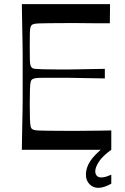

<svg xmlns="http://www.w3.org/2000/svg" viewBox="-20 -720 602 923"><path d="M85 0Q86 -72 87 -118Q88 -164 88.5 -194.5Q89 -225 89 -247.5Q89 -270 89 -293.5Q89 -317 89 -350Q89 -383 89 -406.5Q89 -430 89 -452.5Q89 -475 88.5 -505.5Q88 -536 87 -582Q86 -628 85 -700H509L508 -608Q480 -608 455.5 -608Q431 -608 406.5 -608.5Q382 -609 355.5 -609Q329 -609 299 -609Q247 -609 216 -608.5Q185 -608 168.5 -607.5Q152 -607 144.5 -605Q137 -603 134 -601Q129 -597 126.5 -589Q124 -581 123.5 -560.5Q123 -540 123 -497Q123 -456 123.5 -435Q124 -414 126.5 -406Q129 -398 134 -394Q138 -390 149 -389Q160 -388 187 -387Q214 -386 265 -386Q289 -386 305.5 -386Q322 -386 341.5 -386.5Q361 -387 393.5 -387.5Q426 -388 484 -389V-343Q426 -344 393.5 -344.5Q361 -345 341.5 -345.5Q322 -346 305.5 -346Q289 -346 265 -346Q214 -346 187 -346Q160 -346 149.5 -344Q139 -342 134 -338Q129 -334 127 -324.5Q125 -315 124 -291.5Q123 -268 123 -219Q123 -170 124 -146.5Q125 -123 127 -113.5Q129 -104 134 -100Q138 -97 145.5 -95Q153 -93 169 -92.5Q185 -92 216 -91.5Q247 -91 299 -91Q331 -91 358 -91Q385 -91 409.5 -91.5Q434 -92 460 -92Q486 -92 515 -93V0ZM452 183Q428 183 410.5 165.5Q393 148 393 119Q393 87 413.5 55Q434 23 485 -17L515 0Q472 31 455 58Q438 85 438 103Q438 117 445.5 125Q453 133 466 133Q479 133 491 129Q503 125 515 120V163Q499 172 483 177.5Q467 183 452 183Z"/></svg>

Font: Ojuju Medium
Style: Regular
Weight: 500
Designer: Chisaokwu Joboson, Mirko Velimirovic
Foundry: Udi Foundry
Version: Version 1.000